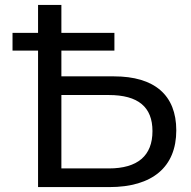

<svg xmlns="http://www.w3.org/2000/svg" viewBox="-20 -762 778 782"><path d="M423 -375C543 -375 601 -326 601 -228C601 -128 541 -76 423 -76H230V-375ZM446 -628H230V-742H135V-628H31V-556H135V0H425C601 0 698 -82 698 -231C698 -375 609 -451 444 -451H230V-556H446Z"/></svg>

Font: Montserrat-Alt1 Med
Style: Regular
Weight: 500
Designer: Differentunic
Foundry: Differentunic
Version: Version 7.222